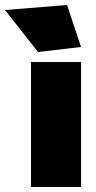

<svg xmlns="http://www.w3.org/2000/svg" viewBox="-84 -748 384 768"><path d="M40 -500H240.2V0H40ZM67.9 -540 -64 -708 184.1 -728 240.2 -560.1Z"/></svg>

Font: Apfel Grotezk Satt
Style: Regular
Weight: 900
Designer: Luigi Gorlero
Foundry: © 2023, Luigi Gorlero & Collletttivo
Version: Version 2.000;Glyphs 3.2 (3217)